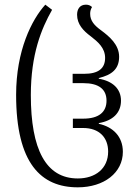

<svg xmlns="http://www.w3.org/2000/svg" viewBox="-20 -791 595 822"><path d="M313 11C426 11 506 -52 506 -141C506 -207 463 -248 403 -261V-264C462 -274 498 -307 498 -360C498 -411 462 -444 403 -454V-457C458 -470 490 -495 490 -548C490 -600 448 -635 413 -661C384 -682 366 -702 366 -732C366 -742 368 -751 374 -761C367 -767 360 -771 348 -771C321 -771 310 -751 310 -728C310 -687 337 -659 368 -636C399 -612 430 -586 430 -543C430 -498 401 -475 341 -475H291V-435H337C403 -435 436 -409 436 -360C436 -311 403 -283 336 -283H292V-243H336C405 -243 443 -202 443 -142C443 -69 388 -27 313 -27C176 -27 112 -152 112 -384C112 -558 157 -668 203 -749L174 -771C116 -707 49 -575 49 -385C49 -91 156 11 313 11Z"/></svg>

Font: Noto Serif Georgian Condensed Light
Style: Regular
Weight: 300
Width: 3
Designer: Monotype Design Team, Akaki Razmadze
Foundry: Google LLC
Version: Version 2.003